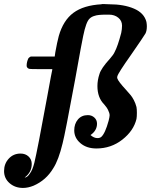

<svg xmlns="http://www.w3.org/2000/svg" viewBox="-31 -722 742 944"><path d="M125 84Q125 125 90 151Q103 151 116 131Q129 114 138 78Q153 16 201 -246Q225 -378 226 -379V-382H171Q114 -382 111 -384Q100 -389 100 -399Q100 -418 109 -436Q114 -441 120 -444H238L241 -465Q250 -515 258 -545Q280 -622 330 -659Q380 -696 468 -701L470 -702Q472 -702 475 -702Q478 -702 481 -702Q484 -702 492.5 -701.5Q501 -701 506 -701Q578 -701 628 -679.5Q678 -658 689 -614Q691 -602 691 -593Q691 -570 684 -557Q674 -540 613 -452Q550 -363 546 -347Q544 -342 546 -336Q551 -321 588 -281Q605 -262 612 -253.5Q619 -245 627 -230Q635 -215 640 -196Q642 -186 642 -167Q642 -148 640 -137Q626 -79 570.5 -35.5Q515 8 443 8Q395 8 364.5 -18Q334 -44 334 -81Q334 -113 352 -134.5Q370 -156 401 -156Q420 -156 433 -144Q446 -132 446 -114Q446 -80 414 -58Q431 -43 448 -43Q460 -43 467 -49Q486 -66 503 -128Q508 -148 508 -155Q508 -166 500 -182Q497 -190 481 -209Q448 -242 448 -299Q448 -328 458 -358Q466 -386 510 -434Q527 -453 533 -467Q548 -495 565 -560Q569 -579 569 -596Q569 -620 550.5 -635Q532 -650 505 -650H490Q450 -650 434 -644Q419 -640 409 -630Q392 -614 378 -545Q374 -530 338 -329Q289 -64 277 -18Q257 65 231 105Q196 164 134 191Q107 202 82 202Q43 202 16 178.5Q-11 155 -11 119Q-11 83 12 58Q35 33 70 33Q94 33 109.5 47.5Q125 62 125 84Z"/></svg>

Font: KaTeX_Main
Style: Bold Italic
Weight: 700
Version: Version 1.1; ttfautohint (v1.3)